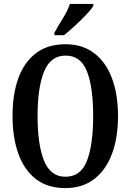

<svg xmlns="http://www.w3.org/2000/svg" viewBox="-20 -951 668 981"><path d="M314 10Q223 10 163.5 -36Q104 -82 74 -165Q44 -248 44 -359Q44 -470 74 -552Q104 -634 164 -679.5Q224 -725 315 -725Q401 -725 461 -679.5Q521 -634 552 -551.5Q583 -469 583 -358Q583 -247 552 -164.5Q521 -82 461 -36Q401 10 314 10ZM314 -48Q393 -48 424.5 -130Q456 -212 456 -358Q456 -505 424.5 -586Q393 -667 315 -667Q239 -667 205.5 -586Q172 -505 172 -358Q172 -212 205 -130Q238 -48 314 -48ZM258 -784Q278 -820 302 -858.5Q326 -897 337 -931H457V-921Q447 -904 421 -876.5Q395 -849 364 -820.5Q333 -792 307 -771H258Z"/></svg>

Font: Noto Serif Ethiopic ExtraCondensed SemiBold
Style: Regular
Weight: 600
Width: 2
Designer: Monotype Design Team
Foundry: Monotype Imaging Inc.
Version: Version 2.102; ttfautohint (v1.8.4.7-5d5b)